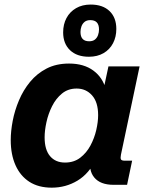

<svg xmlns="http://www.w3.org/2000/svg" viewBox="-20 -823 667 855"><path d="M210.4 12.7Q151.4 12.7 110.8 -13.4Q70.3 -39.6 49.1 -87.2Q27.8 -134.8 27.8 -199.2Q27.8 -238.8 36.6 -284.9Q45.4 -331.1 64.5 -376.2Q83.5 -421.4 114 -458.5Q144.5 -495.6 187.5 -517.8Q230.5 -540 287.6 -540Q353.5 -540 396 -508.5Q438.5 -477.1 452.1 -422.4L439.5 -418L462.9 -527.3H601.6L518.6 -134.3Q515.6 -119.1 518.6 -113.3Q521.5 -107.4 536.1 -107.4H568.4L545.9 0H485.4Q426.8 0 399.7 -32.7Q372.6 -65.4 384.3 -122.6L387.7 -141.6L408.2 -115.2Q377 -49.8 325 -18.6Q272.9 12.7 210.4 12.7ZM269.5 -99.1Q309.1 -99.1 337.2 -120.6Q365.2 -142.1 382.8 -175Q400.4 -208 408.7 -244.1Q417 -280.3 417 -310.1Q417 -368.2 389.9 -398.4Q362.8 -428.7 321.3 -428.7Q283.2 -428.7 256.1 -406.5Q229 -384.3 211.9 -350.1Q194.8 -315.9 186.8 -278.8Q178.7 -241.7 178.7 -211.4Q178.7 -156.2 202.9 -127.7Q227.1 -99.1 269.5 -99.1ZM376 -570.3Q322.3 -570.3 291.7 -599.6Q261.2 -628.9 261.2 -678.7Q261.2 -714.8 276.1 -742.7Q291 -770.5 318.6 -786.6Q346.2 -802.7 383.8 -802.7Q437.5 -802.7 467.8 -773.7Q498 -744.6 498 -694.3Q498 -658.7 483.4 -630.6Q468.8 -602.5 441.2 -586.4Q413.6 -570.3 376 -570.3ZM377 -639.2Q393.1 -639.2 402.6 -646.7Q412.1 -654.3 416.5 -666.5Q420.9 -678.7 420.9 -691.9Q420.9 -733.4 382.3 -733.4Q366.2 -733.4 356.7 -725.6Q347.2 -717.8 342.8 -705.8Q338.4 -693.8 338.4 -680.7Q338.4 -639.2 377 -639.2Z"/></svg>

Font: Schibsted Grotesk
Style: Bold Italic
Weight: 700
Italic angle: -12°
Designer: Bakken & Baeck AS, Henrik Kongsvoll
Foundry: Schibsted ASA
Version: Version 1.100;gftools[0.9.25]